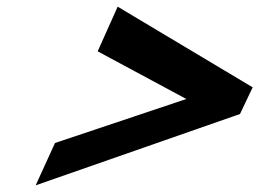

<svg xmlns="http://www.w3.org/2000/svg" viewBox="-20 -650 778 576"><path d="M145 -221 87 -94 700 -308 738 -388 333 -630 273 -496 539 -353Z"/></svg>

Font: Passageway
Style: BdSuIt
Weight: 700
Foundry: Ascender Corporation
Version: Version 1.11